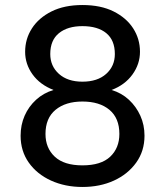

<svg xmlns="http://www.w3.org/2000/svg" viewBox="-20 -732 657 764"><path d="M308 12Q239 12 183 -13.5Q127 -39 94.5 -85Q62 -131 62 -192Q62 -235 78 -271.5Q94 -308 123.5 -335Q153 -362 193 -374Q139 -395 109.5 -436Q80 -477 80 -526Q80 -577 107 -619Q134 -661 185 -686.5Q236 -712 308 -712Q381 -712 432 -686.5Q483 -661 510 -619Q537 -577 537 -526Q537 -477 507 -435.5Q477 -394 424 -374Q464 -362 493 -335Q522 -308 538.5 -271.5Q555 -235 555 -192Q555 -131 522 -85Q489 -39 433.5 -13.5Q378 12 308 12ZM308 -74Q382 -74 418.5 -108.5Q455 -143 455 -199Q455 -262 415.5 -295Q376 -328 308 -328Q241 -328 201 -295Q161 -262 161 -199Q161 -143 198 -108.5Q235 -74 308 -74ZM308 -407Q368 -407 402.5 -438Q437 -469 437 -517Q437 -572 403 -600Q369 -628 308 -628Q249 -628 214.5 -600Q180 -572 180 -517Q180 -469 214.5 -438Q249 -407 308 -407Z"/></svg>

Font: DM Sans 20pt Medium
Style: Regular
Weight: 500
Version: Version 4.004;gftools[0.9.30]